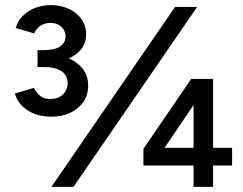

<svg xmlns="http://www.w3.org/2000/svg" viewBox="-20 -727 944 747"><path d="M181 -273Q125 -273 87 -298Q49 -323 38 -363L111 -385Q120 -369 134.5 -355.5Q149 -342 176 -342Q207 -342 225 -359.5Q243 -377 243 -404Q243 -422 233.5 -436Q224 -450 204 -458Q184 -466 151 -466H126V-520H148Q196 -520 236 -505Q276 -490 299.5 -462Q323 -434 323 -395Q323 -356 303.5 -329Q284 -302 251.5 -287.5Q219 -273 181 -273ZM126 -480V-532H151Q192 -532 213.5 -546Q235 -560 235 -586Q235 -607 219 -622.5Q203 -638 176 -638Q157 -638 140 -628.5Q123 -619 113 -597L41 -618Q50 -647 70.5 -667Q91 -687 119 -697Q147 -707 178 -707Q217 -707 248 -692.5Q279 -678 297 -652.5Q315 -627 315 -593Q315 -556 291.5 -530.5Q268 -505 229.5 -492.5Q191 -480 148 -480ZM180 0 661 -700H747L266 0ZM596 -116 538 -148 724 -420 772 -376ZM538 -83V-148L583 -152H883V-83ZM733 0V-376L724 -420H809V0Z"/></svg>

Font: Figtree Light Medium
Style: Regular
Weight: 500
Version: Version 2.001;gftools[0.9.30]